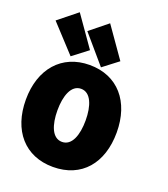

<svg xmlns="http://www.w3.org/2000/svg" viewBox="-183 -1164 1157 1319"><g transform="rotate(20 395.0 -504.0)"><path d="M359 27C568 27 691 -120 691 -345C691 -570 565 -718 359 -718C156 -718 27 -570 27 -345C27 -120 153 27 359 27ZM256 -350C256 -455 287 -544 359 -544C431 -544 462 -456 462 -350C462 -243 431 -156 359 -156C287 -156 256 -243 256 -350ZM33 -925 214 -729 325 -814 170 -1035ZM436 -729 547 -814 392 -1035 263 -931Z"/></g></svg>

Font: Repo ExtraBlack
Style: Regular
Weight: 400
Designer: Stefan Peev
Foundry: Context Ltd
Version: Version 001.502